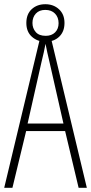

<svg xmlns="http://www.w3.org/2000/svg" viewBox="-20 -891 432 911"><path d="M353 0 289 -269H104L39 0H0L171 -714H221L392 0ZM215 -596Q209 -622 204.5 -641.5Q200 -661 196 -683Q192 -661 187.5 -641.5Q183 -622 177 -597L111 -305H281ZM196 -693Q158 -693 131.5 -716.5Q105 -740 105 -782Q105 -824 130.5 -847.5Q156 -871 195 -871Q234 -871 260 -847Q286 -823 286 -782Q286 -741 261 -717Q236 -693 196 -693ZM197 -721Q225 -721 241.5 -737.5Q258 -754 258 -781Q258 -809 241 -826.5Q224 -844 195 -844Q166 -844 150 -826.5Q134 -809 134 -782Q134 -757 149.5 -739Q165 -721 197 -721Z"/></svg>

Font: Noto Sans Lao Looped ExtraCondensed ExtraLight
Style: Regular
Weight: 200
Width: 2
Designer: Mark Frömberg, Ben Mitchell
Foundry: The Fontpad Ltd
Version: Version 1.002; ttfautohint (v1.8.4.7-5d5b)